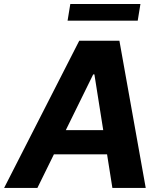

<svg xmlns="http://www.w3.org/2000/svg" viewBox="-58 -929 793 949"><path d="M126.8 0H-37.7L333.6 -727.5H532.2L662.3 0H497.5L408.6 -561.3H402.7ZM164.5 -285.9H553.5L533.2 -166.2H143.6ZM636.1 -909.2 622.7 -826.8H276L289.5 -909.2Z"/></svg>

Font: Inter Tight
Style: Italic
Weight: 400
Italic angle: -9.39999°
Designer: Rasmus Andersson
Foundry: rsms
Version: Version 3.002